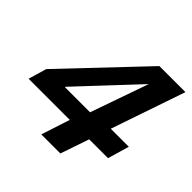

<svg xmlns="http://www.w3.org/2000/svg" viewBox="-170 -804 954 954"><g transform="rotate(45 307.0 -327.5)"><path d="M10 -151 38 -247 77 -249H391L407 -264H601L568 -151ZM168 -213 38 -247 425 -655H509L502 -609L144 -227L168 -279ZM608 -655 384 0H250L323 -224L336 -227L486 -655Z"/></g></svg>

Font: Intel One Mono Light
Style: Italic
Weight: 300
Italic angle: -16°
Monospace: yes
Designer: Fred Shallcrass
Foundry: Frere-Jones Type LLC
Version: Version 1.004